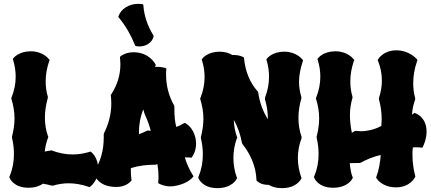

<svg xmlns="http://www.w3.org/2000/svg" viewBox="-20 -968 2226 992"><path d="M488 -95C487 -154 454 -180 453 -181L448 -185L441 -183C412 -174 383 -170 355 -170C319 -170 284 -177 249 -190L245 -192L241 -190C241 -190 224 -188 211 -185C214 -209 219 -233 228 -256L230 -260L228 -264C217 -295 212 -327 212 -360C212 -392 217 -426 227 -462V-469C219 -495 216 -521 216 -548C216 -582 222 -616 234 -652L237 -658L232 -663C231 -665 201 -703 139 -703C78 -703 51 -670 50 -668L46 -663L48 -657C57 -628 61 -600 61 -572C61 -536 54 -501 40 -465L38 -461L39 -457C49 -424 55 -391 55 -356C55 -325 50 -294 42 -262V-256C49 -227 52 -199 52 -172C52 -132 45 -94 30 -58L28 -54L30 -49C30 -47 50 2 127 2C163 2 186 -8 202 -19C218 -16 234 -13 247 -9H254C281 -17 308 -21 335 -21C368 -21 402 -15 437 -3L443 -1L448 -5C450 -7 488 -36 488 -95Z M990 -255C977 -312 940 -330 939 -331L933 -333L928 -330C916 -323 904 -317 891 -312C883 -340 881 -371 881 -405V-418L879 -424C852 -472 838 -526 838 -583C838 -591 838 -598 839 -606L840 -613L834 -617C833 -617 815 -623 787 -623H780C780 -624 781 -625 782 -626L785 -632L782 -638C781 -639 751 -698 670 -698C628 -698 606 -679 604 -678L600 -674V-668C601 -657 602 -646 602 -636C602 -580 586 -529 555 -481L552 -477L553 -472C554 -459 555 -446 555 -433C555 -382 543 -331 518 -281L516 -275V-258C516 -191 500 -134 467 -83L464 -79L465 -75C465 -75 477 -2 581 -2C634 -2 656 -32 657 -33L660 -37L659 -42C657 -56 656 -70 656 -84V-99C698 -113 742 -117 783 -117L790 -119C791 -119 792 -120 793 -121C797 -99 799 -77 799 -54C799 -46 798 -38 798 -30L797 -22L804 -18C805 -18 827 -5 861 -5C873 -5 885 -7 897 -10C950 -22 973 -49 974 -50L980 -57L975 -65C958 -93 944 -123 935 -155C944 -155 953 -155 962 -154L969 -153L973 -158C974 -160 993 -185 993 -225C993 -234 992 -244 990 -255ZM727 -380C741 -349 752 -320 759 -292C755 -292 750 -293 746 -294L738 -292C725 -285 712 -280 698 -275V-288C698 -325 705 -364 720 -403ZM772 -786C742 -835 725 -886 721 -937L720 -945L712 -947C705 -948 699 -948 692 -948C648 -948 605 -922 593 -886L591 -880L595 -876C630 -833 657 -786 677 -736L679 -731L684 -730C689 -728 695 -728 700 -728C729 -728 764 -743 773 -778L774 -782Z M1542 -661C1541 -663 1510 -701 1449 -701C1388 -701 1361 -668 1360 -666L1356 -661L1358 -655C1366 -627 1370 -599 1370 -572C1370 -535 1363 -499 1349 -463V-455C1359 -421 1364 -388 1364 -353V-352C1339 -391 1322 -437 1314 -490V-493L1311 -496C1271 -542 1248 -597 1241 -665L1240 -671L1234 -674C1233 -675 1215 -684 1188 -684H1180C1165 -693 1144 -701 1115 -701C1054 -701 1027 -668 1026 -666L1022 -661L1024 -655C1033 -626 1037 -598 1037 -570C1037 -534 1030 -499 1016 -463L1014 -459L1015 -455C1025 -422 1031 -389 1031 -354C1031 -324 1026 -292 1018 -260V-254C1025 -225 1028 -197 1028 -170C1028 -130 1021 -92 1006 -56L1004 -52L1006 -47C1006 -45 1026 4 1103 4C1180 4 1202 -42 1203 -44L1205 -48L1203 -53C1191 -86 1186 -119 1186 -153C1186 -187 1192 -221 1204 -254L1206 -258L1204 -262C1194 -290 1189 -319 1188 -349C1208 -313 1222 -274 1230 -230L1232 -225C1278 -166 1302 -106 1305 -40V-35L1309 -32C1310 -30 1329 -13 1364 -13H1369C1384 -3 1406 4 1437 4C1513 4 1535 -42 1536 -44L1538 -48L1536 -53C1525 -85 1519 -118 1519 -151C1519 -185 1525 -220 1538 -254V-262C1527 -293 1522 -325 1522 -359C1522 -391 1527 -425 1537 -460V-467C1529 -493 1525 -519 1525 -545C1525 -579 1532 -614 1544 -650L1546 -656Z M2182 -311C2172 -368 2128 -382 2126 -383L2121 -385C2117 -381 2113 -378 2109 -375C2110 -406 2117 -431 2125 -454V-461C2118 -486 2115 -512 2115 -538C2115 -575 2121 -613 2135 -652L2137 -658L2132 -664C2131 -665 2094 -708 2028 -708C1961 -708 1935 -664 1934 -662L1931 -657L1934 -651C1947 -618 1953 -585 1953 -551C1953 -522 1948 -492 1938 -462V-454C1946 -425 1952 -390 1952 -354C1952 -342 1951 -329 1950 -317C1908 -295 1870 -290 1846 -290C1830 -290 1821 -292 1821 -292L1814 -291L1798 -282C1791 -316 1788 -345 1788 -373C1788 -403 1792 -431 1801 -462V-469C1793 -495 1790 -521 1790 -548C1790 -582 1796 -616 1808 -652L1811 -658L1806 -663C1805 -665 1775 -703 1713 -703C1652 -703 1625 -670 1624 -668L1620 -663L1622 -657C1631 -628 1635 -600 1635 -572C1635 -536 1628 -501 1614 -465L1612 -461L1613 -457C1623 -424 1629 -391 1629 -356C1629 -325 1624 -294 1616 -262V-256C1623 -227 1626 -199 1626 -172C1626 -132 1619 -94 1604 -58L1602 -54L1604 -49C1604 -47 1624 2 1701 2C1778 2 1800 -44 1801 -46L1803 -50L1801 -55C1796 -66 1790 -92 1787 -125C1805 -125 1826 -126 1839 -126L1845 -128C1868 -141 1908 -159 1947 -167C1945 -131 1937 -88 1925 -56L1923 -51L1926 -46C1927 -44 1955 0 2026 0C2097 0 2123 -49 2124 -52L2126 -56L2125 -60C2117 -91 2111 -129 2111 -166C2111 -179 2111 -193 2113 -206C2118 -207 2123 -207 2128 -207C2141 -207 2152 -206 2162 -205L2166 -212C2167 -214 2184 -249 2184 -288C2184 -296 2183 -303 2182 -311Z"/></svg>

Font: Hanalei Fill
Style: Regular
Weight: 400
Designer: Astigmatic (AOETI)
Foundry: Astigmatic (AOETI)
Version: Version 1.000